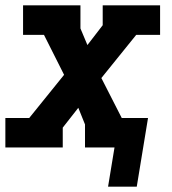

<svg xmlns="http://www.w3.org/2000/svg" viewBox="-21 -550 641 716"><path d="M382 146 406 0H296V-86L271 -148L213 -74V0H-1V-110H88L218 -271L143 -420H65V-530H279V-444L305 -382L362 -456V-530H576V-420H487L357 -259L433 -110H531L489 146Z"/></svg>

Font: Iosevka Slab XBdExObl
Style: Regular
Weight: 800
Width: 7
Italic angle: -9°
Monospace: yes
Designer: Belleve Invis
Foundry: Belleve Invis
Version: Version 11.1.0; ttfautohint (v1.8.3)